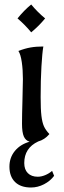

<svg xmlns="http://www.w3.org/2000/svg" viewBox="-20 -624 284 855"><path d="M58 -542Q88 -579 119 -604Q147 -570 181 -542Q153 -508 119 -480Q92 -513 58 -542ZM221 159Q204 182 176 196.5Q148 211 118 211Q72 211 47 186.5Q22 162 22 118Q22 78 46 48.5Q70 19 112 7Q94 2 86 -16.5Q78 -35 78 -73Q78 -110 80 -178Q82 -242 82 -272Q82 -313 77 -347.5Q72 -382 62 -397Q90 -408 115.5 -412.5Q141 -417 173 -417Q168 -388 164.5 -327.5Q161 -267 161 -192Q161 -137 164.5 -108Q168 -79 175.5 -62Q183 -45 200 -27Q179 -2 150 6Q88 35 88 102Q88 131 104 147Q120 163 148 163Q164 163 181 156Q198 149 212 137Z"/></svg>

Font: Mirza
Style: Regular
Weight: 400
Designer: Arabic design by Kourosh Beigpour, Latin design by Eduardo Tunni, engineering by Lasse Fister
Version: Version 1.000